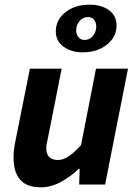

<svg xmlns="http://www.w3.org/2000/svg" viewBox="-20 -790 584 822"><path d="M155 12Q94 12 66 -21Q38 -54 38 -115Q38 -132 40 -150Q42 -168 46 -186L108 -496H244L186 -203Q183 -189 180.5 -177.5Q178 -166 178 -156Q178 -130 191 -117.5Q204 -105 228 -105Q251 -105 274.5 -121Q298 -137 327 -169L391 -496H528L430 0H319L321 -67H317Q284 -35 241.5 -11.5Q199 12 155 12ZM334 -566Q285 -566 252 -590Q219 -614 219 -656Q219 -705 260 -737.5Q301 -770 364 -770Q414 -770 446.5 -746.5Q479 -723 479 -680Q479 -632 438 -599Q397 -566 334 -566ZM343 -619Q363 -619 377.5 -636Q392 -653 392 -676Q392 -693 383 -705Q374 -717 356 -717Q336 -717 321 -700Q306 -683 306 -660Q306 -643 315.5 -631Q325 -619 343 -619Z"/></svg>

Font: Source Sans 3
Style: Bold Italic
Weight: 700
Italic angle: -11°
Designer: Paul D. Hunt
Foundry: Adobe
Version: Version 3.052;hotconv 1.1.0;makeotfexe 2.6.0